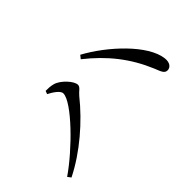

<svg xmlns="http://www.w3.org/2000/svg" viewBox="-43 -889 1086 1086"><g transform="rotate(-45 500.0 -346.0)"><path d="M61 -138 76 -118C211 -185 342 -299 433 -413C451 -435 473 -444 473 -463C473 -493 420 -551 378 -562C357 -568 334 -568 319 -568L312 -549C338 -536 380 -510 380 -487C380 -417 190 -226 61 -138ZM890 -162C913 -163 930 -184 926 -221C912 -342 744 -497 602 -574L586 -554C705 -460 787 -356 843 -222C859 -182 865 -162 890 -162Z"/></g></svg>

Font: Source Han Serif CN
Style: Regular
Weight: 400
Designer: Ryoko NISHIZUKA 西塚涼子 (kana & ideographs); Frank Grießhammer (Latin, Greek & Cyrillic); Wenlong ZHANG 张文龙 (bopomofo); San
Foundry: Adobe
Version: Version 2.003;hotconv 1.1.1;makeotfexe 2.6.0